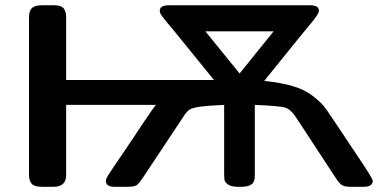

<svg xmlns="http://www.w3.org/2000/svg" viewBox="-20 -714 1455 734"><path d="M90.8 -48.8V-645Q90.8 -672.9 102.3 -683.3Q113.8 -693.8 139.2 -693.8H187Q213.9 -693.8 223.4 -681.9Q232.9 -669.9 232.9 -648.9V-408.2H797.9L638.2 -605Q632.3 -611.8 623.8 -621.8Q615.2 -631.8 610.6 -637.9Q606 -644 600.6 -651.1Q595.2 -658.2 593 -663.1Q590.8 -668 590.8 -672.9Q590.8 -693.8 626 -693.8H1167Q1199.2 -693.8 1199.2 -672.9V-671.9Q1199.2 -663.1 1176.8 -634.8Q1164.6 -619.6 1121.1 -566.9Q1049.3 -478 990.2 -404.8Q1055.2 -397.9 1100.1 -384.5Q1145 -371.1 1175 -347.7Q1205.1 -324.2 1218 -308.1Q1231 -292 1253.9 -256.8Q1299.8 -188 1354 -106.9Q1404.8 -31.7 1404.8 -22.9Q1404.8 0 1371.1 0H1317.9Q1296.9 0 1286.9 -6.6Q1276.9 -13.2 1263.2 -34.2L1111.8 -265.1Q1091.8 -295.9 1070.8 -302.5Q1049.8 -309.1 954.1 -313V-44.9Q955.1 -19 941.7 -9.5Q928.2 0 904.8 0H888.2Q864.3 0 852.1 -8.5Q839.8 -17.1 838.4 -26.1Q836.9 -35.2 836.9 -53.2V-313Q771 -310.1 743.4 -305.9Q715.8 -301.8 704.8 -294.9Q693.8 -288.1 681.2 -268.1L525.9 -34.2Q510.7 -11.2 501.5 -5.6Q492.2 0 470.2 0H417Q384.8 0 384.8 -22.9Q384.8 -29.8 392.8 -43Q400.9 -56.2 451.2 -129.9Q494.1 -192.9 524.9 -240.2Q567.9 -304.2 576.2 -313H232.9V-44.9Q232.9 0 185.1 0H140.1Q110.4 0 100.6 -12Q90.8 -23.9 90.8 -48.8ZM765.1 -594.2 896 -433.1 1025.9 -594.2Z"/></svg>

Font: CMU Sans Serif
Style: Bold
Weight: 700
Version: Version 0.7.0